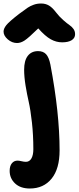

<svg xmlns="http://www.w3.org/2000/svg" viewBox="-90 -765 446 1089"><path d="M6.8 -521Q-22 -521 -45.9 -541.7Q-69.8 -562.5 -69.8 -585.9Q-69.8 -602.5 -54.4 -622.1Q-39.1 -641.6 18.1 -686Q54.2 -712.9 67.9 -721.9Q81.5 -731 100.8 -738Q120.1 -745.1 143.1 -745.1Q168.5 -745.1 187.7 -733.6Q207 -722.2 226.1 -696.8Q245.6 -671.4 268.1 -651.6Q290.5 -631.8 304 -622.8Q317.4 -613.8 326.7 -600.8Q335.9 -587.9 335.9 -570.8Q335.9 -549.3 316.7 -537.1Q297.4 -524.9 262.2 -524.9Q229 -524.9 197.8 -542.2Q166.5 -559.6 127 -604Q71.3 -549.3 49.3 -535.2Q27.3 -521 6.8 -521ZM79.1 304.2Q25.9 304.2 -4.6 275.4Q-35.2 246.6 -35.2 204.1Q-35.2 176.8 -22.9 161.4Q-10.7 146 9.8 146Q18.1 146 32 149.4Q45.9 152.8 57.1 152.8Q77.1 152.8 88.1 133.8Q99.1 114.7 99.1 81.1Q99.1 1.5 91.1 -70.8Q83 -143.1 73 -186.8Q63 -230.5 54.9 -280Q46.9 -329.6 46.9 -369.1Q46.9 -421.4 67.6 -448.2Q88.4 -475.1 126 -475.1Q154.8 -475.1 171.1 -457.8Q187.5 -440.4 195.8 -398.9Q248 -124 248 87.9Q248 192.4 202.6 248.3Q157.2 304.2 79.1 304.2Z"/></svg>

Font: Shantell Sans Bouncy
Style: Bold
Weight: 700
Designer: Stephen Nixon, Anya Danilova, Shantell Martin
Foundry: Arrow Type
Version: Version 1.006;[9816181b4]